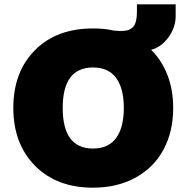

<svg xmlns="http://www.w3.org/2000/svg" viewBox="-20 -847 854 879"><path d="M41 -353Q41 -517.6 139.9 -617.2Q238.8 -716.8 405.8 -716.8Q460 -716.8 501 -707Q523.4 -705.1 529.8 -705.1Q549.3 -705.1 561.3 -707.8Q573.2 -710.4 584.7 -719.2Q596.2 -728 601.6 -747.3Q606.9 -766.6 606.9 -796.9V-827.1H784.2V-772.9Q784.2 -721.7 751.5 -676.5Q718.8 -631.3 671.9 -619.1Q720.7 -570.8 746.8 -502.9Q772.9 -435.1 772.9 -353Q772.9 -244.6 728.5 -162.1Q684.1 -79.6 600.3 -33.7Q516.6 12.2 405.8 12.2Q239.3 12.2 140.1 -88.4Q41 -189 41 -353ZM267.1 -353Q267.1 -167 405.8 -167Q476.6 -167 511.7 -215.3Q546.9 -263.7 546.9 -353Q546.9 -441.9 511.7 -490Q476.6 -538.1 405.8 -538.1Q267.1 -538.1 267.1 -353Z"/></svg>

Font: Mulish ExtraBlack
Style: Regular
Weight: 1000
Designer: Vernon Adams
Foundry: Vernon Adams
Version: Version 3.603; ttfautohint (v1.8.3)